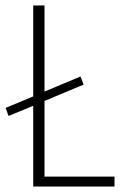

<svg xmlns="http://www.w3.org/2000/svg" viewBox="-38 -679 461 699"><path d="M378.9 0V-36.1H124V-311.5L266.6 -371.1L254.9 -400.4L124 -345.7V-659.2H83V-328.1L-17.6 -286.1L-6.8 -256.8L83 -293.9V0Z"/></svg>

Font: Yaldevi Colombo ExtraLight
Style: Regular
Weight: 275
Designer: Sol Matas, Denzil Rajitha, Kosala Senevirathne and Pathum Egodawatta
Foundry: Mooniak
Version: Version 1.020 ; ttfautohint (v1.6)